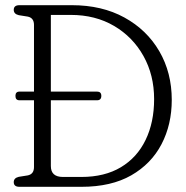

<svg xmlns="http://www.w3.org/2000/svg" viewBox="-20 -720 716 740"><path d="M33 -18Q33 -34 52.5 -38.5L87 -44Q111 -49 111 -76V-333.5H55Q39.5 -333.5 39.5 -350.5Q39.5 -367 55.5 -367H111V-624Q111 -651 87 -656L52.5 -661.5Q33 -666 33 -682Q33 -700 55 -700H257Q373 -700 459.5 -652.5Q546 -605 594 -522.5Q642 -440 642 -335Q642 -240 602.5 -164.2Q563 -88.5 485.8 -44.2Q408.5 0 294 0H55Q33 0 33 -18ZM293.5 -38Q383.5 -38 446 -75.5Q508.5 -113 541.2 -180.8Q574 -248.5 574 -338Q574 -430.5 533 -504Q492 -577.5 419.8 -620Q347.5 -662.5 253 -662.5H176V-367H354Q370.5 -367 370.5 -350.5Q370.5 -333.5 354 -333.5H176V-80Q176 -38 222.5 -38Z"/></svg>

Font: Fraunces 144pt S100 Light
Style: Regular
Weight: 300
Version: Version 1.000; ttfautohint (v1.8.3)